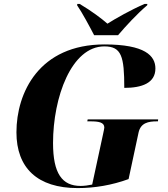

<svg xmlns="http://www.w3.org/2000/svg" viewBox="-20 -951 860 981"><path d="M461 -771H583C624 -819 678 -878 732 -924L733 -931H719C649 -901 570 -856 529 -830C498 -857 449 -894 387 -931H375L374 -924C398 -890 441 -810 461 -771ZM377 10C464 10 552 -5 637 -36L688 -274C699 -323 737 -331 782 -331H787L788 -341H428L426 -331H441C485 -331 513 -326 513 -299C513 -295 510 -282 506 -263L451 -8C433 -4 410 -1 392 -1C297 -1 251 -65 251 -220C251 -454 345 -714 513 -714C601 -714 615 -663 615 -502C704 -502 774 -526 774 -601C774 -666 721 -724 514 -724C180 -724 64 -478 64 -275C64 -93 171 10 377 10Z"/></svg>

Font: Noto Serif Display ExtraBold
Style: Italic
Weight: 800
Italic angle: -12°
Designer: Monotype Design Team
Foundry: Monotype Imaging Inc.
Version: Version 2.009